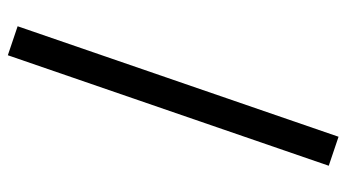

<svg xmlns="http://www.w3.org/2000/svg" viewBox="-217 -596 884 490"><g transform="rotate(90 225.0 -351.0)"><path d="M47 46 329 -773 403 -748 121 71Z"/></g></svg>

Font: ABeeZee
Style: Regular
Weight: 400
Designer: Anja Meiners
Foundry: Anja Meiners
Version: Version 1.001